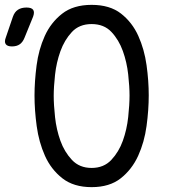

<svg xmlns="http://www.w3.org/2000/svg" viewBox="-77 -760 697 790"><path d="M24 -605Q17 -587 4.5 -578Q-8 -569 -28 -569Q-47 -569 -53.5 -578.5Q-60 -588 -53 -606L-24 -691Q-17 -711 -3 -720Q11 -729 32 -729Q53 -729 59.5 -719.5Q66 -710 59 -691ZM300 -69Q350 -69 381 -102Q412 -135 428.5 -181Q445 -227 450.5 -278.5Q456 -330 456 -367Q456 -403 450.5 -453.5Q445 -504 428.5 -550Q412 -596 381.5 -628.5Q351 -661 300 -661Q249 -661 218.5 -628Q188 -595 171.5 -549Q155 -503 149.5 -452.5Q144 -402 144 -366Q144 -329 149.5 -278Q155 -227 171.5 -181Q188 -135 219 -102Q250 -69 300 -69ZM300 10Q226 10 179.5 -26.5Q133 -63 108 -119Q83 -175 74 -241Q65 -307 65 -367Q65 -425 73.5 -490.5Q82 -556 107 -611.5Q132 -667 178.5 -703.5Q225 -740 300 -740Q375 -740 421 -704Q467 -668 492 -612.5Q517 -557 526 -492Q535 -427 535 -368Q535 -308 526 -241.5Q517 -175 491.5 -119Q466 -63 420 -26.5Q374 10 300 10Z"/></svg>

Font: Maple Mono NL Light
Style: Regular
Weight: 300
Monospace: yes
Designer: subframe7536
Version: Version 7.000